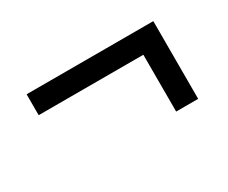

<svg xmlns="http://www.w3.org/2000/svg" viewBox="-54 -482 618 521"><g transform="rotate(-30 255.0 -222.0)"><path d="M449 -100.5H380V-318H449ZM52 -278.5V-344H449V-278.5Z"/></g></svg>

Font: Anek Latin
Style: Regular
Weight: 400
Designer: Yesha Goshar
Foundry: Ek Type
Version: Version 1.003